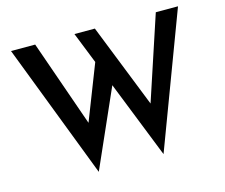

<svg xmlns="http://www.w3.org/2000/svg" viewBox="-105 -867 1225 1044"><g transform="rotate(-15 507.0 -345.0)"><path d="M693 32 521 -402 328 34 37 -724H173L343 -238L464 -548L394 -724H509L696 -252L852 -724H977Z"/></g></svg>

Font: Josefin Sans SemiBold
Style: Regular
Weight: 600
Designer: Santiago Orozco
Foundry: Typemade
Version: Version 2.000